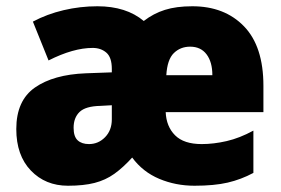

<svg xmlns="http://www.w3.org/2000/svg" viewBox="-20 -583 898 613"><path d="M594 -563Q697 -563 759 -499Q821 -435 821 -309V-225H509Q511 -179 539 -151Q567 -123 624 -123Q662 -123 703.5 -132.5Q745 -142 789 -166V-31Q750 -10 707 0Q664 10 601 10Q541 10 488.5 -12Q436 -34 402 -80Q373 -48 345 -28Q317 -8 282 1Q247 10 197 10Q125 10 78.5 -38.5Q32 -87 32 -171Q32 -262 91.5 -303.5Q151 -345 254 -349L337 -352V-363Q337 -400 319.5 -415Q302 -430 276 -430Q214 -430 135 -390L85 -514Q130 -538 183 -550.5Q236 -563 291 -563Q383 -563 439 -516Q470 -540 506.5 -551.5Q543 -563 594 -563ZM587 -434Q556 -434 535 -413.5Q514 -393 511 -343H658Q658 -385 639.5 -409.5Q621 -434 587 -434ZM301 -245Q253 -244 234 -225.5Q215 -207 215 -175Q215 -147 228 -135Q241 -123 264 -123Q294 -123 315.5 -145Q337 -167 337 -202V-247Z"/></svg>

Font: Noto Sans Sinhala UI SemiCondensed Black
Style: Regular
Weight: 900
Width: 4
Designer: Jelle Bosma - Monotype Design Team
Foundry: Monotype Imaging Inc.
Version: Version 2.006; ttfautohint (v1.8.4.7-5d5b)